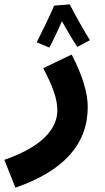

<svg xmlns="http://www.w3.org/2000/svg" viewBox="-55 -634 484 884"><path d="M-35 102Q90 58 149.5 0Q209 -58 209 -126Q209 -166 192.5 -213Q176 -260 144 -320L275 -383Q349 -240 349 -141Q349 115 16 230ZM301 -418Q274 -458 230 -536Q214 -499 196.5 -463Q179 -427 172 -415L114 -439Q130 -471 156.5 -525.5Q183 -580 194 -608L266 -614Q282 -582 311 -530.5Q340 -479 359 -449Z"/></svg>

Font: Noto Sans Arabic
Style: Bold
Weight: 700
Designer: Nadine Chahine
Foundry: Monotype Imaging Inc.
Version: Version 1.001